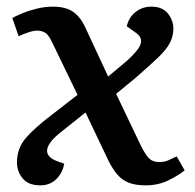

<svg xmlns="http://www.w3.org/2000/svg" viewBox="-20 -543 585 577"><path d="M305 -313 360 -359Q381 -378 393 -393.5Q405 -409 404 -421.5Q403 -434 389 -444L361 -464Q367 -491 387.5 -507Q408 -523 435 -523Q468 -523 484.5 -502.5Q501 -482 501 -457Q501 -435 491 -415Q481 -395 455.5 -370.5Q430 -346 385 -307L329 -261L403 -106Q418 -76 429 -66Q440 -56 458 -56Q474 -56 486.5 -61.5Q499 -67 511 -73L535 -31Q515 -15 485 -0.5Q455 14 418 14Q388 14 368 6.5Q348 -1 333.5 -17.5Q319 -34 306 -60L237 -205L158 -142Q136 -124 127 -108Q118 -92 123.5 -80Q129 -68 148 -60L173 -51Q168 -23 149 -4.5Q130 14 101 14Q65 14 48 -7Q31 -28 31 -55Q31 -97 57 -127.5Q83 -158 137 -199L213 -258L139 -411Q127 -438 116 -444.5Q105 -451 92 -451Q81 -451 64.5 -445.5Q48 -440 36 -434L17 -489Q28 -495 47 -503Q66 -511 90.5 -517Q115 -523 139 -523Q178 -523 200.5 -507Q223 -491 238 -457Z"/></svg>

Font: Literata Medium
Style: Italic
Weight: 500
Italic angle: -2°
Designer: Latin by Veronika Burian and Jose Scaglione. Greek by Irene Vlachou. Cyrillic by Vera Evstafieva
Foundry: TypeTogether
Version: Version 3.103;gftools[0.9.29]